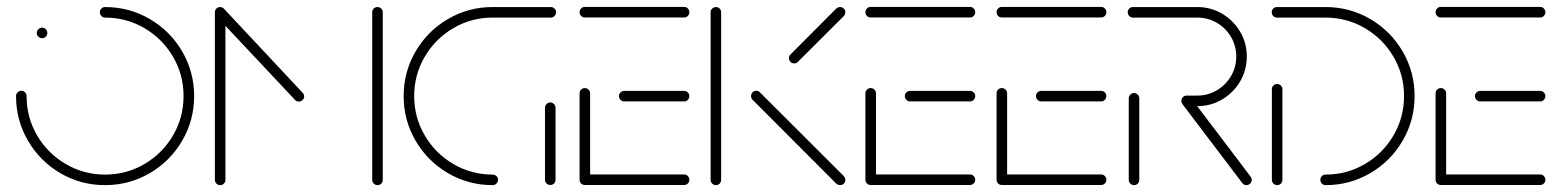

<svg xmlns="http://www.w3.org/2000/svg" viewBox="-20 -539 4547 559"><path d="M87 -443Q87 -449.3 91.7 -453.9Q96.3 -458.5 102.6 -458.5Q108.9 -458.5 113.3 -453.9Q117.8 -449.3 117.8 -443Q117.8 -436.7 113.3 -432.2Q108.9 -427.8 102.6 -427.8Q96.3 -427.8 91.7 -432.2Q87 -436.7 87 -443ZM270.7 -503.3Q270.7 -509.6 275.2 -514.1Q279.6 -518.5 285.9 -518.5Q356.3 -518.5 415.9 -483.7Q475.6 -448.9 510.4 -389.3Q545.2 -329.6 545.2 -259.3Q545.2 -188.9 510.4 -129.3Q475.6 -69.6 415.9 -34.8Q356.3 0 285.9 0Q215.2 0 155.7 -34.8Q96.3 -69.6 61.5 -129.3Q26.7 -188.9 26.7 -259.3Q26.7 -265.6 31.3 -270.2Q35.9 -274.8 42.2 -274.8Q48.5 -274.8 53 -270.2Q57.4 -265.6 57.4 -259.3Q57.4 -197 88.1 -144.6Q118.9 -92.2 171.3 -61.5Q223.7 -30.7 285.9 -30.7Q348.1 -30.7 400.6 -61.5Q453 -92.2 483.7 -144.6Q514.4 -197 514.4 -259.3Q514.4 -321.5 483.7 -373.9Q453 -426.3 400.6 -457Q348.1 -487.8 285.9 -487.8Q279.6 -487.8 275.2 -492.4Q270.7 -497 270.7 -503.3Z M620.7 -518.5Q627 -518.5 631.7 -514.1Q636.3 -509.6 636.3 -503.3V-15.2Q636.3 -8.9 631.9 -4.4Q627.4 0 621.1 0Q614.8 0 610.2 -4.4Q605.6 -8.9 605.6 -15.2V-503.3Q605.6 -509.6 610 -514.1Q614.4 -518.5 620.7 -518.5ZM865.6 -258.5Q865.6 -252.2 860.9 -247.8Q856.3 -243.3 850 -243.3Q843 -243.3 838.9 -248.1L611.1 -490.7Q606.7 -495.9 606.7 -501.9Q606.7 -508.1 611.3 -512.6Q615.9 -517 622.2 -517Q628.5 -517 633.3 -512.2L861.1 -268.9Q865.6 -264.4 865.6 -258.5ZM1078.9 -518.5Q1085.2 -518.5 1089.8 -514.1Q1094.4 -509.6 1094.4 -503.3V-15.2Q1094.4 -8.9 1090 -4.4Q1085.6 0 1079.3 0Q1073 0 1068.3 -4.4Q1063.7 -8.9 1063.7 -15.2V-503.3Q1063.7 -509.6 1068.1 -514.1Q1072.6 -518.5 1078.9 -518.5Z M1430 -15.6Q1430 -9.3 1425.4 -4.6Q1420.7 0 1414.4 0Q1344.1 0 1284.4 -34.8Q1224.8 -69.6 1190 -129.3Q1155.2 -188.9 1155.2 -259.3Q1155.2 -329.6 1190 -389.3Q1224.8 -448.9 1284.4 -483.7Q1344.1 -518.5 1414.4 -518.5H1583.7Q1590 -518.5 1594.4 -514.1Q1598.9 -509.6 1598.9 -503.3Q1598.9 -497 1594.4 -492.4Q1590 -487.8 1583.7 -487.8H1414.4Q1352.2 -487.8 1299.8 -457Q1247.4 -426.3 1216.7 -373.9Q1185.9 -321.5 1185.9 -259.3Q1185.9 -197 1216.7 -144.6Q1247.4 -92.2 1299.8 -61.5Q1352.2 -30.7 1414.4 -30.7Q1420.7 -30.7 1425.4 -26.3Q1430 -21.9 1430 -15.6ZM1582.2 -0.4Q1575.9 -0.4 1571.3 -4.8Q1566.7 -9.3 1566.7 -15.6V-225.2Q1566.7 -231.5 1571.3 -236.1Q1575.9 -240.7 1582.2 -240.7Q1588.5 -240.7 1593 -236.1Q1597.4 -231.5 1597.4 -225.2V-15.6Q1597.4 -9.3 1593 -4.8Q1588.5 -0.4 1582.2 -0.4Z M1667.4 -16.3V-267.4Q1667.4 -273.7 1671.9 -278.1Q1676.3 -282.6 1682.6 -282.6Q1688.9 -282.6 1693.5 -278.1Q1698.1 -273.7 1698.1 -267.4V-16.3ZM1987 -15.6Q1987 -9.3 1982.6 -4.8Q1978.1 -0.4 1971.9 -0.4H1682.6Q1676.3 -0.4 1671.9 -4.8Q1667.4 -9.3 1667.4 -15.6Q1667.4 -21.9 1671.9 -26.5Q1676.3 -31.1 1682.6 -31.1H1971.9Q1978.1 -31.1 1982.6 -26.5Q1987 -21.9 1987 -15.6ZM1782.2 -259.3Q1782.2 -265.6 1786.7 -270Q1791.1 -274.4 1797.4 -274.4H1971.9Q1978.1 -274.4 1982.6 -270Q1987 -265.6 1987 -259.3Q1987 -253 1982.6 -248.3Q1978.1 -243.7 1971.9 -243.7H1797.4Q1791.1 -243.7 1786.7 -248.3Q1782.2 -253 1782.2 -259.3ZM1667.4 -503.3Q1667.4 -509.6 1671.9 -514.3Q1676.3 -518.9 1682.6 -518.9H1971.9Q1978.1 -518.9 1982.6 -514.3Q1987 -509.6 1987 -503.3Q1987 -497 1982.6 -492.6Q1978.1 -488.1 1971.9 -488.1H1682.6Q1676.3 -488.1 1671.9 -492.6Q1667.4 -497 1667.4 -503.3Z M2064.4 0Q2058.1 0 2053.5 -4.4Q2048.9 -8.9 2048.9 -15.2V-503.3Q2048.9 -509.6 2053.5 -514.1Q2058.1 -518.5 2064.4 -518.5Q2070.7 -518.5 2075.2 -514.1Q2079.6 -509.6 2079.6 -503.3V-15.2Q2079.6 -8.9 2075.2 -4.4Q2070.7 0 2064.4 0ZM2441.1 -15.2Q2441.1 -8.9 2436.7 -4.4Q2432.2 0 2425.9 0Q2420 0 2414.8 -4.4L2171.1 -248.5Q2166.7 -252.6 2166.7 -259.3Q2166.7 -265.6 2171.1 -270.2Q2175.6 -274.8 2181.9 -274.8Q2188.5 -274.8 2192.6 -270L2436.7 -26.3Q2441.1 -21.1 2441.1 -15.2ZM2425.9 -518.5Q2432.2 -518.5 2436.7 -514.1Q2441.1 -509.6 2441.1 -503.3Q2441.1 -497.4 2436.7 -492.2L2303 -358.9Q2299.3 -354.4 2292.2 -354.4Q2285.9 -354.4 2281.5 -358.9Q2277 -363.3 2277 -369.6Q2277 -376.7 2281.5 -380.4L2414.8 -514.1Q2420 -518.5 2425.9 -518.5Z M2499.6 -16.3V-267.4Q2499.6 -273.7 2504.1 -278.1Q2508.5 -282.6 2514.8 -282.6Q2521.1 -282.6 2525.7 -278.1Q2530.4 -273.7 2530.4 -267.4V-16.3ZM2819.3 -15.6Q2819.3 -9.3 2814.8 -4.8Q2810.4 -0.4 2804.1 -0.4H2514.8Q2508.5 -0.4 2504.1 -4.8Q2499.6 -9.3 2499.6 -15.6Q2499.6 -21.9 2504.1 -26.5Q2508.5 -31.1 2514.8 -31.1H2804.1Q2810.4 -31.1 2814.8 -26.5Q2819.3 -21.9 2819.3 -15.6ZM2614.4 -259.3Q2614.4 -265.6 2618.9 -270Q2623.3 -274.4 2629.6 -274.4H2804.1Q2810.4 -274.4 2814.8 -270Q2819.3 -265.6 2819.3 -259.3Q2819.3 -253 2814.8 -248.3Q2810.4 -243.7 2804.1 -243.7H2629.6Q2623.3 -243.7 2618.9 -248.3Q2614.4 -253 2614.4 -259.3ZM2499.6 -503.3Q2499.6 -509.6 2504.1 -514.3Q2508.5 -518.9 2514.8 -518.9H2804.1Q2810.4 -518.9 2814.8 -514.3Q2819.3 -509.6 2819.3 -503.3Q2819.3 -497 2814.8 -492.6Q2810.4 -488.1 2804.1 -488.1H2514.8Q2508.5 -488.1 2504.1 -492.6Q2499.6 -497 2499.6 -503.3Z M2881.5 -16.3V-267.4Q2881.5 -273.7 2885.9 -278.1Q2890.4 -282.6 2896.7 -282.6Q2903 -282.6 2907.6 -278.1Q2912.2 -273.7 2912.2 -267.4V-16.3ZM3201.1 -15.6Q3201.1 -9.3 3196.7 -4.8Q3192.2 -0.4 3185.9 -0.4H2896.7Q2890.4 -0.4 2885.9 -4.8Q2881.5 -9.3 2881.5 -15.6Q2881.5 -21.9 2885.9 -26.5Q2890.4 -31.1 2896.7 -31.1H3185.9Q3192.2 -31.1 3196.7 -26.5Q3201.1 -21.9 3201.1 -15.6ZM2996.3 -259.3Q2996.3 -265.6 3000.7 -270Q3005.2 -274.4 3011.5 -274.4H3185.9Q3192.2 -274.4 3196.7 -270Q3201.1 -265.6 3201.1 -259.3Q3201.1 -253 3196.7 -248.3Q3192.2 -243.7 3185.9 -243.7H3011.5Q3005.2 -243.7 3000.7 -248.3Q2996.3 -253 2996.3 -259.3ZM2881.5 -503.3Q2881.5 -509.6 2885.9 -514.3Q2890.4 -518.9 2896.7 -518.9H3185.9Q3192.2 -518.9 3196.7 -514.3Q3201.1 -509.6 3201.1 -503.3Q3201.1 -497 3196.7 -492.6Q3192.2 -488.1 3185.9 -488.1H2896.7Q2890.4 -488.1 2885.9 -492.6Q2881.5 -497 2881.5 -503.3Z M3281.9 0Q3275.6 0 3270.9 -4.4Q3266.3 -8.9 3266.3 -15.2V-252.6Q3266.3 -258.9 3270.9 -263.5Q3275.6 -268.1 3281.9 -268.1Q3288.1 -268.1 3292.6 -263.5Q3297 -258.9 3297 -252.6V-15.2Q3297 -8.9 3292.6 -4.4Q3288.1 0 3281.9 0ZM3624.4 -15.6Q3624.4 -9.3 3619.8 -4.6Q3615.2 0 3608.9 0Q3601.5 0 3597 -5.9L3422.6 -235.9Q3419.6 -240 3419.6 -245.2Q3419.6 -251.5 3424.1 -256.1Q3428.5 -260.7 3434.8 -260.7Q3441.9 -260.7 3447 -254.4L3621.1 -24.8Q3624.4 -21.1 3624.4 -15.6ZM3419.6 -245.6Q3419.6 -251.9 3424.1 -256.3Q3428.5 -260.7 3434.8 -260.7H3465.9Q3496.7 -260.7 3522.8 -276.1Q3548.9 -291.5 3564.1 -317.6Q3579.3 -343.7 3579.3 -374.4Q3579.3 -405.2 3564.1 -431.3Q3548.9 -457.4 3522.8 -472.6Q3496.7 -487.8 3465.9 -487.8H3278.5Q3272.2 -487.8 3267.8 -492.4Q3263.3 -497 3263.3 -503.3Q3263.3 -509.6 3267.8 -514.1Q3272.2 -518.5 3278.5 -518.5H3465.9Q3505.2 -518.5 3538.1 -499.1Q3571.1 -479.6 3590.6 -446.7Q3610 -413.7 3610 -374.4Q3610 -335.2 3590.6 -302Q3571.1 -268.9 3538.1 -249.4Q3505.2 -230 3465.9 -230H3434.8Q3428.5 -230 3424.1 -234.6Q3419.6 -239.3 3419.6 -245.6Z M3698.1 -294.4Q3704.4 -294.4 3709.1 -290Q3713.7 -285.6 3713.7 -279.3V-15.2Q3713.7 -8.9 3709.3 -4.4Q3704.8 0 3698.5 0Q3692.2 0 3687.6 -4.4Q3683 -8.9 3683 -15.2V-279.3Q3683 -285.6 3687.4 -290Q3691.9 -294.4 3698.1 -294.4ZM3824.1 -15.6Q3824.1 -21.9 3828.5 -26.3Q3833 -30.7 3839.3 -30.7Q3901.5 -30.7 3953.9 -61.5Q4006.3 -92.2 4037 -144.6Q4067.8 -197 4067.8 -259.3Q4067.8 -321.5 4037 -373.9Q4006.3 -426.3 3953.9 -457Q3901.5 -487.8 3839.3 -487.8H3697.8Q3691.5 -487.8 3687 -492.4Q3682.6 -497 3682.6 -503.3Q3682.6 -509.6 3687 -514.1Q3691.5 -518.5 3697.8 -518.5H3839.3Q3909.6 -518.5 3969.3 -483.7Q4028.9 -448.9 4063.7 -389.3Q4098.5 -329.6 4098.5 -259.3Q4098.5 -188.9 4063.7 -129.3Q4028.9 -69.6 3969.3 -34.8Q3909.6 0 3839.3 0Q3833 0 3828.5 -4.6Q3824.1 -9.3 3824.1 -15.6Z M4159.6 -16.3V-267.4Q4159.6 -273.7 4164.1 -278.1Q4168.5 -282.6 4174.8 -282.6Q4181.1 -282.6 4185.7 -278.1Q4190.4 -273.7 4190.4 -267.4V-16.3ZM4479.3 -15.6Q4479.3 -9.3 4474.8 -4.8Q4470.4 -0.4 4464.1 -0.4H4174.8Q4168.5 -0.4 4164.1 -4.8Q4159.6 -9.3 4159.6 -15.6Q4159.6 -21.9 4164.1 -26.5Q4168.5 -31.1 4174.8 -31.1H4464.1Q4470.4 -31.1 4474.8 -26.5Q4479.3 -21.9 4479.3 -15.6ZM4274.4 -259.3Q4274.4 -265.6 4278.9 -270Q4283.3 -274.4 4289.6 -274.4H4464.1Q4470.4 -274.4 4474.8 -270Q4479.3 -265.6 4479.3 -259.3Q4479.3 -253 4474.8 -248.3Q4470.4 -243.7 4464.1 -243.7H4289.6Q4283.3 -243.7 4278.9 -248.3Q4274.4 -253 4274.4 -259.3ZM4159.6 -503.3Q4159.6 -509.6 4164.1 -514.3Q4168.5 -518.9 4174.8 -518.9H4464.1Q4470.4 -518.9 4474.8 -514.3Q4479.3 -509.6 4479.3 -503.3Q4479.3 -497 4474.8 -492.6Q4470.4 -488.1 4464.1 -488.1H4174.8Q4168.5 -488.1 4164.1 -492.6Q4159.6 -497 4159.6 -503.3Z"/></svg>

Font: 26F Galaxy Sans Ultra Light
Style: Regular
Weight: 200
Designer: C₂₉H₂₅N₃O₅
Version: Version 1.100